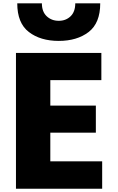

<svg xmlns="http://www.w3.org/2000/svg" viewBox="-20 -1102 710 1157"><path d="M76.2 35.2V-783.2H590.8V-619.1H283.2V-465.8H557.6V-302.7H283.2V-129.9H595.7V35.2ZM84 -1082H232.4Q232.4 -1031.2 261.7 -1003.9Q291 -976.6 334 -976.6Q377 -976.6 405.3 -1003.9Q433.6 -1031.2 433.6 -1082H584Q584 -962.9 514.2 -909.2Q444.3 -855.5 334 -855.5Q223.6 -855.5 153.8 -909.2Q84 -962.9 84 -1082Z"/></svg>

Font: GenEi M Gothic v2 Black
Style: Regular
Weight: 900
Version: Version 2.0